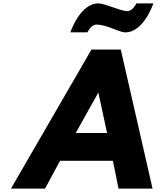

<svg xmlns="http://www.w3.org/2000/svg" viewBox="-20 -1119 970 1139"><path d="M551.6 -973C615.8 -973 684.5 -927 723.5 -927C833.5 -927 889.8 -1099 889.8 -1099H788.8C788.8 -1099 767.7 -1053 735.7 -1053C694.7 -1053 602.8 -1099 563.8 -1099C453.8 -1099 397.5 -927 397.5 -927H498.5C498.5 -927 519.6 -973 551.6 -973ZM696.5 -825H522.5L45 0H247L336.1 -165H650.1L683 0H885ZM615.2 -330H429.2L563.5 -570Z"/></svg>

Font: Hussar Wysoki
Style: Obl
Weight: 700
Foundry: Cannot Into Space Fonts
Version: Version 0.92